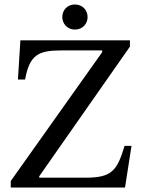

<svg xmlns="http://www.w3.org/2000/svg" viewBox="-20 -837 634 857"><path d="M538 0 567 -186H536C503 -75 478 -44 364 -44H155V-50L560 -629V-657H71L60 -482H92C112 -593 152 -612 255 -612H436V-604L28 -29V0ZM314 -705C349 -705 371 -731 371 -761C371 -791 349 -817 314 -817C280 -817 258 -791 258 -761C258 -731 281 -705 314 -705Z"/></svg>

Font: STIX Two Text
Style: Regular
Weight: 400
Designer: Ross Mills, John Hudson & Paul Hanslow, Tiro Typeworks Ltd; with prior portions MicroPress Inc., and Coen Hoffman.
Foundry: Tiro Typeworks Ltd
Version: Version 2.13 b171